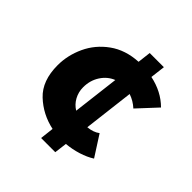

<svg xmlns="http://www.w3.org/2000/svg" viewBox="-160 -622 805 805"><g transform="rotate(45 242.5 -219.0)"><path d="M422 -28Q397 -12 363.5 -1.5Q330 9 295 12L288 68H204L211 7Q140 -8 88.5 -56.5Q37 -105 37 -197Q37 -256 63 -312Q89 -368 141 -405.5Q193 -443 267 -447L274 -506H358L350 -440Q422 -425 469 -378L390 -293Q366 -315 336 -325L309 -101Q342 -104 363 -120ZM227 -117 252 -324Q219 -311 198.5 -279.5Q178 -248 178 -207Q178 -179 191 -155Q204 -131 227 -117Z"/></g></svg>

Font: Josefin Sans
Style: Bold Italic
Weight: 700
Italic angle: -7°
Designer: Santiago Orozco
Foundry: Typemade
Version: Version 2.000